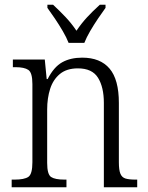

<svg xmlns="http://www.w3.org/2000/svg" viewBox="-20 -786 622 806"><path d="M29 0V-32H41Q82 -32 99 -43.5Q116 -55 116 -105V-433Q116 -481 99 -492.5Q82 -504 45 -504H34V-536H168L176 -454H180Q206 -505 241 -524.5Q276 -544 325 -544Q401 -544 440 -498Q479 -452 479 -354V-105Q479 -72 485.5 -56.5Q492 -41 507 -36.5Q522 -32 549 -32H556V0H416V-354Q416 -420 391.5 -459.5Q367 -499 307 -499Q260 -499 231.5 -475.5Q203 -452 190.5 -413Q178 -374 178 -326V-102Q178 -54 194.5 -43Q211 -32 251 -32H259V0ZM268 -606Q259 -629 243.5 -655.5Q228 -682 210.5 -708Q193 -734 179 -753V-766H203Q232 -739 256 -713.5Q280 -688 301 -657Q322 -688 345.5 -713.5Q369 -739 399 -766H423V-753Q409 -734 391.5 -708Q374 -682 358.5 -655.5Q343 -629 334 -606Z"/></svg>

Font: Noto Serif Tamil SemiCondensed Light
Style: Italic
Weight: 300
Width: 4
Italic angle: -12°
Designer: Indian Type Foundry, Tom Grace, and the Monotype Design Team
Foundry: Monotype Imaging Inc.
Version: Version 2.003; ttfautohint (v1.8.4.7-5d5b)